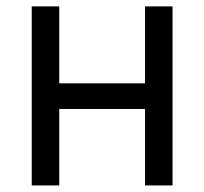

<svg xmlns="http://www.w3.org/2000/svg" viewBox="-20 -565 622 585"><path d="M76.7 0V-545.5H160.5V-311.1H421.9V-545.5H505.7V0H421.9V-233H160.5V0Z"/></svg>

Font: Inter P
Style: Regular
Weight: 400
Designer: Rasmus Andersson
Foundry: rsms
Version: Version 3.018;git-588b23468